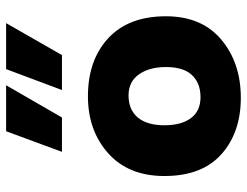

<svg xmlns="http://www.w3.org/2000/svg" viewBox="-112 -704 826 643"><g transform="rotate(-90 301.5 -382.0)"><path d="M392 -775H546L439 -588H322ZM184 -775H338L230 -588H115ZM301 -501Q422 -501 495.5 -433Q569 -365 569 -240Q569 -120 491 -54.5Q413 11 296 11Q180 11 107 -54Q34 -119 34 -245Q34 -365 110 -433Q186 -501 301 -501ZM298 -124Q345 -124 372 -152.5Q399 -181 399 -240Q399 -295 374.5 -330Q350 -365 304 -365Q256 -365 230 -334Q204 -303 204 -245Q204 -188 228 -156Q252 -124 298 -124Z"/></g></svg>

Font: Palanquin Dark SemiBold
Style: Regular
Weight: 600
Designer: Pria Ravichandran
Version: Version 1.001